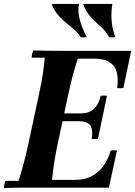

<svg xmlns="http://www.w3.org/2000/svg" viewBox="-28 -960 691 982"><path d="M-8 2Q-8 -6 -5.5 -17Q-3 -28 0 -35H67Q81 -79 92.5 -122Q104 -165 114 -210L174 -490Q185 -540 191 -582Q197 -624 201 -665H134Q134 -673 136.5 -684Q139 -695 142 -702Q176 -701 217.5 -700.5Q259 -700 293 -700H643L603 -510Q587 -507 571 -510Q578 -555 569.5 -589Q561 -623 533 -641.5Q505 -660 453 -660H370Q355 -614 345 -577Q335 -540 324 -490L264 -210Q256 -171 249.5 -130Q243 -89 238 -40H356Q408 -40 444.5 -61Q481 -82 504 -116Q527 -150 538 -190Q554 -193 570 -190L529 0H144Q110 0 68.5 0Q27 0 -8 2ZM441 -250Q449 -297 433.5 -318.5Q418 -340 377 -340H217L225 -380H385Q427 -380 451.5 -402Q476 -424 487 -470Q503 -473 519 -470L473 -250Q456 -247 441 -250ZM397 -940H547Q540 -905 542.5 -859.5Q545 -814 562 -770Q545 -767 530 -770Q516 -798 489 -822Q462 -846 436 -874Q410 -902 397 -940ZM236 -940H376Q368 -903 380.5 -858Q393 -813 416 -770Q399 -767 384 -770Q372 -791 352 -808.5Q332 -826 309.5 -844Q287 -862 267.5 -885Q248 -908 236 -940Z"/></svg>

Font: Poltawski Nowy
Style: Bold Italic
Weight: 700
Italic angle: -12°
Designer: Adam Pótawski, Mateusz Machalski, Borys Kosmynka, Ania Wieluska
Foundry: Capitalics.wtf
Version: Version 1.001;gftools[0.9.25]